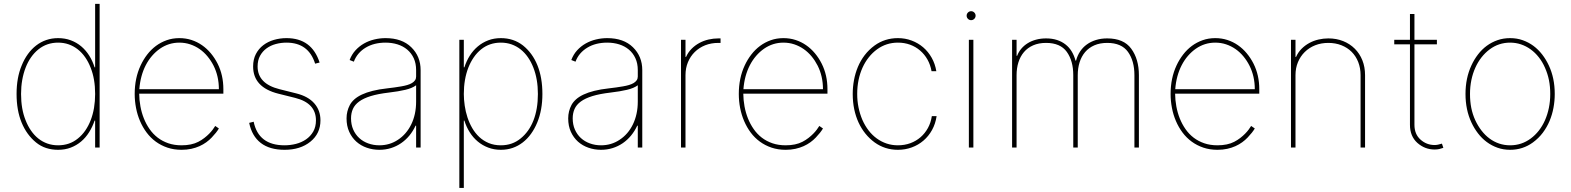

<svg xmlns="http://www.w3.org/2000/svg" viewBox="-20 -747 7955 972"><path d="M89.8 -415.5Q102.6 -447.4 121.1 -473Q139.6 -498.6 163 -516.7Q186.4 -534.8 214.3 -544.4Q242.2 -554 274.1 -554Q308.9 -554 338.4 -543Q367.9 -532 391.3 -512.3Q414.8 -492.5 431.8 -465.4Q448.9 -438.2 458.8 -406.2H461.6V-727.3H484.4V0H461.6V-136.4H458.8Q448.2 -104.8 431.1 -77.6Q414.1 -50.4 390.8 -30.7Q367.5 -11 338.4 0.2Q309.3 11.4 274.1 11.4Q241.8 11.4 213.8 2.3Q185.7 -6.7 162.3 -25.9Q114.7 -65 89.3 -126.8Q63.9 -188.6 63.9 -271.3Q63.9 -354 89.8 -415.5ZM109.4 -138.8Q120.7 -109.4 137.1 -85.8Q153.4 -62.1 174.2 -45.6Q195 -29.1 220.2 -20.2Q245.4 -11.4 274.1 -11.4Q332.4 -11.4 374.3 -45.8Q395.6 -62.9 411.8 -86.3Q427.9 -109.7 439.1 -138.5Q450.3 -167.3 456 -200.8Q461.6 -234.4 461.6 -271.3Q461.6 -347.7 438.9 -404.1Q427.6 -433.6 411.2 -457Q394.9 -480.5 373.9 -497Q353 -513.5 327.9 -522.4Q302.9 -531.2 274.1 -531.2Q217.3 -531.2 174.7 -497.2Q153.4 -480.1 137.1 -456.7Q120.7 -433.2 109.6 -404.3Q98.4 -375.4 92.5 -341.8Q86.6 -308.2 86.6 -271.3Q86.6 -195 109.4 -138.8Z M661.9 -271.3Q661.9 -351.6 691.8 -415.5Q705.6 -445.3 725.1 -470.7Q744.7 -496.1 769.5 -514.6Q794.4 -533 824 -543.5Q853.7 -554 887.8 -554Q920.5 -554 949.4 -544.6Q978.3 -535.2 1002.8 -518.1Q1027.3 -501.1 1047.2 -477.3Q1067.1 -453.5 1081.7 -424.7Q1110.8 -366.8 1110.8 -295.5V-272.7H684.7Q685 -240.4 690.9 -208.5Q696.7 -176.5 708.3 -147.5Q719.8 -118.6 737.2 -93.6Q754.6 -68.5 778.4 -50.2Q802.2 -32 832.2 -21.7Q862.2 -11.4 899.1 -11.4Q949.9 -11.4 984 -29.1Q1001.1 -38 1014.7 -48.7Q1028.4 -59.3 1038.9 -70Q1049.4 -80.6 1057 -90.9Q1064.6 -101.2 1069.6 -109.4L1088.1 -96.6Q1076 -76 1051.8 -50.8Q1039.8 -38 1024.3 -26.8Q1008.9 -15.6 990.1 -7.1Q971.2 1.4 948.5 6.4Q925.8 11.4 899.1 11.4Q860.4 11.4 827.8 0.4Q795.1 -10.7 768.6 -30Q742.2 -49.4 722.3 -76Q702.4 -102.6 688.9 -134.1Q675.4 -165.5 668.7 -200.5Q661.9 -235.4 661.9 -271.3ZM685.4 -295.5H1088.1Q1088.1 -361.2 1061.1 -414.8Q1048.3 -440 1030.5 -461.5Q1012.8 -483 990.8 -498.4Q968.8 -513.8 942.8 -522.5Q916.9 -531.2 887.8 -531.2Q834.5 -531.2 790.1 -500.7Q768.1 -485.4 749.8 -464.3Q731.5 -443.2 718 -417.1Q704.5 -391 696.2 -360.3Q687.9 -329.5 685.4 -295.5Z M1241.5 -125 1264.2 -130.7Q1288.7 -11.4 1420.5 -11.4Q1449.9 -11.4 1478.3 -18.6Q1506.7 -25.9 1529.3 -41.4Q1551.8 -56.8 1565.7 -80.8Q1579.5 -104.8 1579.5 -137.8Q1579.5 -225.1 1474.4 -251.4L1389.2 -272.7Q1261.4 -304.7 1261.4 -410.5Q1261.4 -446.7 1275.4 -473.5Q1289.4 -500.4 1312.9 -518.3Q1336.3 -536.2 1366.8 -545.1Q1397.4 -554 1430.4 -554Q1558.2 -554 1598 -430.4L1575.3 -424.7Q1541.9 -531.2 1430.4 -531.2Q1402.3 -531.2 1376.1 -524.1Q1349.8 -517 1329.4 -502.1Q1308.9 -487.2 1296.5 -464.5Q1284.1 -441.8 1284.1 -410.5Q1284.1 -323.2 1394.9 -295.5L1480.1 -274.1Q1540.1 -259.2 1571.2 -223.7Q1602.3 -188.2 1602.3 -137.8Q1602.3 -71 1551.5 -29.8Q1500.7 11.4 1420.5 11.4Q1345.2 11.4 1300.2 -23.3Q1255.3 -57.9 1241.5 -125Z M1751.1 -215.6Q1759.2 -230.8 1774.1 -244.1Q1789.1 -257.5 1812 -268.3Q1834.9 -279.1 1866.7 -287.1Q1898.4 -295.1 1940.3 -299.7Q1959.5 -301.8 1976.9 -304.3Q1994.3 -306.8 2011.4 -309.7Q2028.1 -312.5 2041.9 -316.6Q2055.8 -320.7 2065.7 -326.7Q2075.6 -332.7 2081.1 -340.7Q2086.6 -348.7 2086.6 -359.4V-392Q2086.6 -426.1 2074.6 -452.2Q2062.5 -478.3 2041.5 -495.9Q2020.6 -513.5 1992.4 -522.4Q1964.1 -531.2 1931.8 -531.2Q1903.1 -531.2 1877.7 -524.9Q1852.3 -518.5 1831.5 -506Q1810.7 -493.6 1795.3 -475.7Q1779.8 -457.7 1771.3 -434.7L1750 -443.2Q1760.7 -471.6 1779.7 -492.4Q1798.7 -513.1 1822.8 -526.8Q1846.9 -540.5 1875 -547.2Q1903.1 -554 1931.8 -554Q2014.9 -554 2062.1 -507.8Q2109.4 -461.6 2109.4 -392V0H2086.6V-110.8H2083.8Q2071 -83.1 2052.4 -60.5Q2033.7 -38 2010.3 -22Q1986.9 -6 1959.2 2.7Q1931.5 11.4 1900.6 11.4Q1867.2 11.4 1837 0.9Q1806.8 -9.6 1784.1 -29.8Q1761.4 -50.1 1747.9 -79.7Q1734.4 -109.4 1734.4 -147.7Q1734.4 -183.9 1751.1 -215.6ZM1757.1 -147.7Q1757.1 -116.5 1768.1 -91.3Q1779.1 -66.1 1798.5 -48.3Q1817.8 -30.5 1844.1 -21Q1870.4 -11.4 1900.6 -11.4Q1952.8 -11.4 1994.7 -39.4Q2016 -53.3 2032.8 -72.8Q2049.7 -92.3 2061.8 -117Q2073.9 -141.7 2080.3 -170.8Q2086.6 -199.9 2086.6 -233V-315.3Q2066.4 -300.4 2032 -292.3Q1997.5 -284.1 1948.9 -278.4Q1894.2 -272 1857.2 -260.7Q1820.3 -249.3 1798.1 -233Q1775.9 -216.6 1766.5 -195.3Q1757.1 -174 1757.1 -147.7Z M2305.4 -545.5H2328.1V-406.2H2331Q2341.3 -438.2 2358.3 -465.2Q2375.4 -492.2 2398.8 -511.9Q2422.2 -531.6 2451.5 -542.8Q2480.8 -554 2515.6 -554Q2579.9 -554 2627.5 -517Q2675.8 -478.3 2700.8 -416.2Q2725.9 -354 2725.9 -271.3Q2725.9 -190 2699.9 -127.1Q2686.8 -95.2 2668.3 -69.6Q2649.9 -44 2626.4 -25.9Q2603 -7.8 2575.3 1.8Q2547.6 11.4 2515.6 11.4Q2481.2 11.4 2451.7 0.2Q2422.2 -11 2398.6 -30.7Q2375 -50.4 2358 -77.4Q2340.9 -104.4 2331 -136.4H2328.1V204.5H2305.4ZM2515.6 -11.4Q2573.5 -11.4 2615.4 -45.8Q2658.4 -80.3 2680.8 -137.8Q2703.1 -195.3 2703.1 -271.3Q2703.1 -345.9 2680.4 -404.1Q2669 -433.6 2652.7 -457Q2636.4 -480.5 2615.6 -497Q2594.8 -513.5 2569.6 -522.4Q2544.4 -531.2 2515.6 -531.2Q2458.1 -531.2 2415.8 -497.2Q2394.5 -480.1 2378.2 -456.3Q2361.9 -432.5 2350.7 -403.8Q2339.5 -375 2333.8 -341.6Q2328.1 -308.2 2328.1 -271.3Q2328.1 -242.9 2332.6 -212.4Q2337 -181.8 2346.4 -153.1Q2355.8 -124.3 2370.7 -98.5Q2385.7 -72.8 2406.4 -53.4Q2427.2 -34.1 2454.4 -22.7Q2481.5 -11.4 2515.6 -11.4Z M2873.2 -215.6Q2881.4 -230.8 2896.3 -244.1Q2911.2 -257.5 2934.1 -268.3Q2957 -279.1 2988.8 -287.1Q3020.6 -295.1 3062.5 -299.7Q3081.7 -301.8 3099.1 -304.3Q3116.5 -306.8 3133.5 -309.7Q3150.2 -312.5 3164.1 -316.6Q3177.9 -320.7 3187.9 -326.7Q3197.8 -332.7 3203.3 -340.7Q3208.8 -348.7 3208.8 -359.4V-392Q3208.8 -426.1 3196.7 -452.2Q3184.7 -478.3 3163.7 -495.9Q3142.8 -513.5 3114.5 -522.4Q3086.3 -531.2 3054 -531.2Q3025.2 -531.2 2999.8 -524.9Q2974.4 -518.5 2953.7 -506Q2932.9 -493.6 2917.4 -475.7Q2902 -457.7 2893.5 -434.7L2872.2 -443.2Q2882.8 -471.6 2901.8 -492.4Q2920.8 -513.1 2945 -526.8Q2969.1 -540.5 2997.2 -547.2Q3025.2 -554 3054 -554Q3137.1 -554 3184.3 -507.8Q3231.5 -461.6 3231.5 -392V0H3208.8V-110.8H3206Q3193.2 -83.1 3174.5 -60.5Q3155.9 -38 3132.5 -22Q3109 -6 3081.3 2.7Q3053.6 11.4 3022.7 11.4Q2989.3 11.4 2959.2 0.9Q2929 -9.6 2906.2 -29.8Q2883.5 -50.1 2870 -79.7Q2856.5 -109.4 2856.5 -147.7Q2856.5 -183.9 2873.2 -215.6ZM2879.3 -147.7Q2879.3 -116.5 2890.3 -91.3Q2901.3 -66.1 2920.6 -48.3Q2940 -30.5 2966.3 -21Q2992.5 -11.4 3022.7 -11.4Q3074.9 -11.4 3116.8 -39.4Q3138.1 -53.3 3155 -72.8Q3171.9 -92.3 3183.9 -117Q3196 -141.7 3202.4 -170.8Q3208.8 -199.9 3208.8 -233V-315.3Q3188.6 -300.4 3154.1 -292.3Q3119.7 -284.1 3071 -278.4Q3016.3 -272 2979.4 -260.7Q2942.5 -249.3 2920.3 -233Q2898.1 -216.6 2888.7 -195.3Q2879.3 -174 2879.3 -147.7Z M3427.6 0V-545.5H3450.3V-458.8H3453.1Q3463.8 -482.6 3481.4 -500.2Q3498.9 -517.8 3520.6 -529.5Q3542.3 -541.2 3566.9 -546.9Q3591.6 -552.6 3616.5 -552.6H3627.8V-529.8H3616.5Q3580.3 -529.8 3549.9 -517.8Q3519.5 -505.7 3497.3 -483.8Q3475.1 -462 3462.7 -432.2Q3450.3 -402.3 3450.3 -366.5V0Z M3720.2 -271.3Q3720.2 -351.6 3750 -415.5Q3763.8 -445.3 3783.4 -470.7Q3802.9 -496.1 3827.8 -514.6Q3852.6 -533 3882.3 -543.5Q3911.9 -554 3946 -554Q3978.7 -554 4007.6 -544.6Q4036.6 -535.2 4061.1 -518.1Q4085.6 -501.1 4105.5 -477.3Q4125.4 -453.5 4139.9 -424.7Q4169 -366.8 4169 -295.5V-272.7H3742.9Q3743.3 -240.4 3749.1 -208.5Q3755 -176.5 3766.5 -147.5Q3778.1 -118.6 3795.5 -93.6Q3812.9 -68.5 3836.6 -50.2Q3860.4 -32 3890.4 -21.7Q3920.5 -11.4 3957.4 -11.4Q4008.2 -11.4 4042.3 -29.1Q4059.3 -38 4073 -48.7Q4086.6 -59.3 4097.1 -70Q4107.6 -80.6 4115.2 -90.9Q4122.9 -101.2 4127.8 -109.4L4146.3 -96.6Q4134.2 -76 4110.1 -50.8Q4098 -38 4082.6 -26.8Q4067.1 -15.6 4048.3 -7.1Q4029.5 1.4 4006.7 6.4Q3984 11.4 3957.4 11.4Q3918.7 11.4 3886 0.4Q3853.3 -10.7 3826.9 -30Q3800.4 -49.4 3780.5 -76Q3760.7 -102.6 3747.2 -134.1Q3733.7 -165.5 3726.9 -200.5Q3720.2 -235.4 3720.2 -271.3ZM3743.6 -295.5H4146.3Q4146.3 -361.2 4119.3 -414.8Q4106.5 -440 4088.8 -461.5Q4071 -483 4049 -498.4Q4027 -513.8 4001.1 -522.5Q3975.1 -531.2 3946 -531.2Q3892.8 -531.2 3848.4 -500.7Q3826.3 -485.4 3808.1 -464.3Q3789.8 -443.2 3776.3 -417.1Q3762.8 -391 3754.4 -360.3Q3746.1 -329.5 3743.6 -295.5Z M4296.9 -271.3Q4296.9 -306.5 4303.3 -341.3Q4309.7 -376.1 4323 -408Q4336.3 -440 4357.4 -467.7Q4378.6 -495.4 4407.7 -516.7Q4459.5 -554 4525.6 -554Q4562.5 -554 4595.2 -541.7Q4627.8 -529.5 4653.6 -507.5Q4679.3 -485.4 4696.7 -454.5Q4714.1 -423.7 4720.2 -386.4H4696Q4690.3 -418.7 4675.4 -445.3Q4660.5 -471.9 4638.1 -491.1Q4615.8 -510.3 4587.2 -520.8Q4558.6 -531.2 4525.6 -531.2Q4467 -531.2 4420.5 -497.5Q4397 -480.5 4378.4 -457Q4359.7 -433.6 4346.6 -404.7Q4333.5 -375.7 4326.5 -342.2Q4319.6 -308.6 4319.6 -271.3Q4319.6 -201.7 4345.9 -139.9Q4359 -110.4 4377.3 -86.6Q4395.6 -62.9 4418.5 -46.2Q4441.4 -29.5 4468.4 -20.4Q4495.4 -11.4 4525.6 -11.4Q4559.3 -11.4 4588.4 -22Q4617.5 -32.7 4640.1 -52.2Q4662.6 -71.7 4677.6 -98.9Q4692.5 -126.1 4697.4 -159.1H4721.6Q4715.9 -120.4 4698.5 -89Q4681.1 -57.5 4655 -35.2Q4628.9 -12.8 4595.7 -0.7Q4562.5 11.4 4525.6 11.4Q4459.9 11.4 4408 -25.9Q4382.1 -44.7 4361.5 -70.1Q4340.9 -95.5 4326.5 -126.6Q4312.1 -157.7 4304.5 -194.1Q4296.9 -230.5 4296.9 -271.3Z M4884.9 0V-545.5H4907.7V0ZM4873.6 -667.6Q4873.6 -676.8 4880.3 -683.6Q4887.1 -690.3 4896.3 -690.3Q4905.5 -690.3 4912.3 -683.6Q4919 -676.8 4919 -667.6Q4919 -658.4 4912.3 -651.6Q4905.5 -644.9 4896.3 -644.9Q4887.1 -644.9 4880.3 -651.6Q4873.6 -658.4 4873.6 -667.6Z M5103.7 0V-545.5H5126.4V-464.5H5129.3Q5136.7 -484.4 5150.4 -500.5Q5164.1 -516.7 5182.7 -528.2Q5201.3 -539.8 5225 -546.2Q5248.6 -552.6 5275.6 -552.6Q5306.5 -552.6 5331 -544.6Q5355.5 -536.6 5374.1 -522Q5392.8 -507.5 5405.4 -486.7Q5418 -465.9 5424.7 -440.3H5427.6Q5434.3 -465.9 5448.2 -486.7Q5462 -507.5 5482.2 -522Q5502.5 -536.6 5528.4 -544.6Q5554.3 -552.6 5585.2 -552.6Q5668.7 -552.6 5706.7 -500.7Q5745.7 -447.8 5745.7 -366.5V0H5723V-366.5Q5723 -438.9 5690.3 -484.4Q5657.7 -529.8 5585.2 -529.8Q5548.3 -529.8 5520.2 -517.6Q5492.2 -505.3 5473.5 -483.5Q5454.9 -461.6 5445.5 -431.6Q5436.1 -401.6 5436.1 -366.5V0H5413.4V-366.5Q5413.4 -438.9 5380.7 -484.4Q5348 -529.8 5275.6 -529.8Q5238.6 -529.8 5210.6 -517.6Q5182.5 -505.3 5163.9 -483.5Q5145.2 -461.6 5135.8 -431.6Q5126.4 -401.6 5126.4 -366.5V0Z M5906.2 -271.3Q5906.2 -351.6 5936.1 -415.5Q5949.9 -445.3 5969.5 -470.7Q5989 -496.1 6013.8 -514.6Q6038.7 -533 6068.4 -543.5Q6098 -554 6132.1 -554Q6164.8 -554 6193.7 -544.6Q6222.7 -535.2 6247.2 -518.1Q6271.7 -501.1 6291.5 -477.3Q6311.4 -453.5 6326 -424.7Q6355.1 -366.8 6355.1 -295.5V-272.7H5929Q5929.3 -240.4 5935.2 -208.5Q5941.1 -176.5 5952.6 -147.5Q5964.1 -118.6 5981.5 -93.6Q5998.9 -68.5 6022.7 -50.2Q6046.5 -32 6076.5 -21.7Q6106.5 -11.4 6143.5 -11.4Q6194.2 -11.4 6228.3 -29.1Q6245.4 -38 6259.1 -48.7Q6272.7 -59.3 6283.2 -70Q6293.7 -80.6 6301.3 -90.9Q6308.9 -101.2 6313.9 -109.4L6332.4 -96.6Q6320.3 -76 6296.2 -50.8Q6284.1 -38 6268.6 -26.8Q6253.2 -15.6 6234.4 -7.1Q6215.6 1.4 6192.8 6.4Q6170.1 11.4 6143.5 11.4Q6104.8 11.4 6072.1 0.4Q6039.4 -10.7 6013 -30Q5986.5 -49.4 5966.6 -76Q5946.7 -102.6 5933.2 -134.1Q5919.7 -165.5 5913 -200.5Q5906.2 -235.4 5906.2 -271.3ZM5929.7 -295.5H6332.4Q6332.4 -361.2 6305.4 -414.8Q6292.6 -440 6274.9 -461.5Q6257.1 -483 6235.1 -498.4Q6213.1 -513.8 6187.1 -522.5Q6161.2 -531.2 6132.1 -531.2Q6078.8 -531.2 6034.4 -500.7Q6012.4 -485.4 5994.1 -464.3Q5975.9 -443.2 5962.4 -417.1Q5948.9 -391 5940.5 -360.3Q5932.2 -329.5 5929.7 -295.5Z M6538.4 -545.5V-458.8H6541.2Q6551.8 -482.6 6569.4 -500.2Q6587 -517.8 6608.7 -529.5Q6630.3 -541.2 6655 -546.9Q6679.7 -552.6 6704.5 -552.6Q6745.7 -552.6 6779.8 -538.9Q6813.9 -525.2 6838.6 -500.5Q6863.3 -475.9 6877 -441.8Q6890.6 -407.7 6890.6 -366.5V0H6867.9V-366.5Q6867.9 -402.7 6856 -432.9Q6844.1 -463.1 6822.6 -484.6Q6801.1 -506 6771 -517.9Q6740.8 -529.8 6704.5 -529.8Q6668.3 -529.8 6638 -517.8Q6607.6 -505.7 6585.4 -483.8Q6563.2 -462 6550.8 -432.2Q6538.4 -402.3 6538.4 -366.5V0H6515.6V-545.5Z M7038.4 -522.7V-545.5H7117.9V-676.1H7140.6V-545.5H7254.3V-522.7H7140.6V-115.1Q7140.6 -67.5 7171.5 -40.1Q7202.1 -12.8 7242.9 -12.8Q7257.8 -12.8 7279.8 -19.9L7286.9 1.4Q7276.3 5.3 7266 7.6Q7255.7 9.9 7242.9 9.9Q7193.2 9.9 7155.2 -23.8Q7117.9 -57.5 7117.9 -115.1V-522.7Z M7429 -415.8Q7442.8 -446 7462.4 -471.4Q7481.9 -496.8 7506.7 -515.1Q7531.6 -533.4 7561.3 -543.7Q7590.9 -554 7625 -554Q7659.1 -554 7688.7 -543.5Q7718.4 -533 7743.3 -514.6Q7768.1 -496.1 7787.6 -470.7Q7807.2 -445.3 7821 -415.5Q7850.9 -351.6 7850.9 -271.3Q7850.9 -236.2 7844.5 -201.5Q7838.1 -166.9 7824.8 -134.9Q7811.4 -103 7790.5 -75.1Q7769.5 -47.2 7740.4 -25.9Q7689.3 11.4 7625 11.4Q7590.9 11.4 7561.3 0.9Q7531.6 -9.6 7506.7 -28.1Q7481.9 -46.5 7462.4 -71.9Q7442.8 -97.3 7429 -127.1Q7399.1 -191.1 7399.1 -271.3Q7399.1 -351.6 7429 -415.8ZM7448.5 -138.5Q7462 -109.4 7480.3 -85.8Q7498.6 -62.1 7521 -45.6Q7543.3 -29.1 7569.6 -20.2Q7595.9 -11.4 7625 -11.4Q7682.9 -11.4 7729 -45.5Q7752.1 -62.5 7770.4 -85.9Q7788.7 -109.4 7801.5 -138.3Q7814.3 -167.3 7821.2 -200.8Q7828.1 -234.4 7828.1 -271.3Q7828.1 -308.9 7821.6 -341.4Q7815 -373.9 7801.5 -404.1Q7788.7 -433.6 7770.2 -457Q7751.8 -480.5 7729 -497Q7706.3 -513.5 7680 -522.4Q7653.8 -531.2 7625 -531.2Q7567.5 -531.2 7521.7 -497.2Q7498.6 -480.1 7480.1 -456.5Q7461.6 -432.9 7448.7 -403.9Q7435.7 -375 7428.8 -341.6Q7421.9 -308.2 7421.9 -271.3Q7421.9 -233.7 7428.3 -201.2Q7434.7 -168.7 7448.5 -138.5Z"/></svg>

Font: Inter P Thin
Style: Regular
Weight: 100
Designer: Rasmus Andersson
Foundry: rsms
Version: Version 3.018;git-588b23468